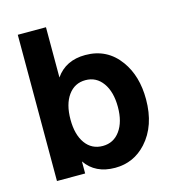

<svg xmlns="http://www.w3.org/2000/svg" viewBox="-108 -806 821 908"><g transform="rotate(-15 302.0 -352.5)"><path d="M62 -716H200V-470Q249 -541 345 -541Q452 -541 514 -455Q569 -379 569 -265Q569 -135 498 -57Q436 11 345 11Q248 11 200 -59V0H62ZM315 -426Q262 -426 230.5 -382.5Q199 -339 199 -264Q199 -190 230 -147Q261 -104 315 -104Q368 -104 399.5 -147.5Q431 -191 431 -264Q431 -338 399.5 -382Q368 -426 315 -426Z"/></g></svg>

Font: Almarai Bold
Style: Regular
Weight: 700
Designer: Boutros International 2019
Foundry: Created by Boutros International 2019
Version: Version 1.10